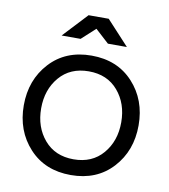

<svg xmlns="http://www.w3.org/2000/svg" viewBox="-78 -742 720 817"><g transform="rotate(10 282.0 -333.5)"><path d="M102 -434Q170 -508 282 -508Q394 -508 462 -434Q530 -360 530 -250Q530 -140 462 -66Q394 8 282 8Q170 8 102 -66Q34 -140 34 -250Q34 -360 102 -434ZM155.5 -114.5Q202 -60 282 -60Q362 -60 408.5 -114.5Q455 -169 455 -250Q455 -331 408.5 -385.5Q362 -440 282 -440Q202 -440 155.5 -385.5Q109 -331 109 -250Q109 -169 155.5 -114.5ZM423 -570H341L282 -624L223 -570H141L239 -675H326Z"/></g></svg>

Font: Questrial
Style: Regular
Weight: 400
Designer: Joe Prince
Foundry: Joe Prince
Version: Version 1.002